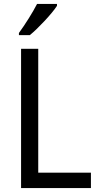

<svg xmlns="http://www.w3.org/2000/svg" viewBox="-20 -964 508 984"><path d="M272 -934V-944H170C147 -899 109 -839 77 -795V-784H133C177 -820 247 -895 272 -934ZM88 0H446V-79H176V-714H88Z"/></svg>

Font: Noto Sans Gujarati UI SemiCondensed
Style: Regular
Weight: 400
Width: 4
Designer: Jelle Bosma - Monotype Design Team, Universal Thirst
Foundry: Monotype Imaging Inc.
Version: Version 2.106